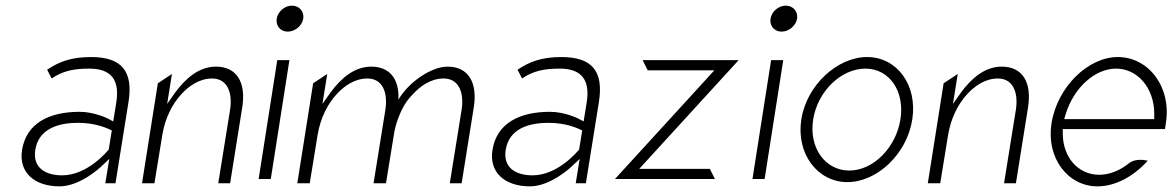

<svg xmlns="http://www.w3.org/2000/svg" viewBox="-20 -664 4161 680"><path d="M58 -132C46 -55 100 -4 191 -4C264 -4 336 -72 336 -72L367 -101L353 -15H389L435 -302C453 -414 409 -462 302 -462C232 -462 188 -445 147 -417L163 -386C202 -413 242 -421 296 -421C370 -421 405 -385 392 -302L381 -234L362 -244C362 -244 315 -268 262 -268C156 -268 73 -229 58 -132ZM105 -133C117 -211 192 -229 256 -229C324 -229 365 -207 376 -202L365 -134C361 -130 291 -43 200 -43C141 -43 95 -70 105 -133Z M483 -15H527L555 -187C565 -247 591 -296 621 -329C648 -359 686 -386 731 -386C786 -386 804 -335 795 -276L753 -15H795L838 -284C852 -373 818 -428 745 -428C685 -428 638 -387 601 -337L572 -296L589 -402L539 -369Z M960 -598C956 -573 973 -552 999 -552C1025 -552 1050 -573 1054 -598C1058 -623 1040 -644 1014 -644C988 -644 964 -623 960 -598ZM896 -30H939L1005 -451H962Z M1033 -15H1077L1105 -187C1115 -247 1141 -296 1171 -329C1198 -359 1236 -386 1281 -386C1336 -386 1354 -335 1345 -276L1303 -15H1347L1375 -187C1378 -208 1384 -229 1391 -247C1411 -300 1433 -320 1441 -329C1468 -359 1506 -386 1551 -386C1606 -386 1624 -335 1615 -276L1573 -15H1615L1658 -284C1672 -373 1638 -428 1565 -428C1510 -428 1429 -376 1391 -311C1395 -384 1360 -428 1295 -428C1235 -428 1188 -387 1151 -337L1122 -296L1139 -402L1089 -369Z M1724 -132C1712 -55 1766 -4 1857 -4C1930 -4 2002 -72 2002 -72L2033 -101L2019 -15H2055L2101 -302C2119 -414 2075 -462 1968 -462C1898 -462 1854 -445 1813 -417L1829 -386C1868 -413 1908 -421 1962 -421C2036 -421 2071 -385 2058 -302L2047 -234L2028 -244C2028 -244 1981 -268 1928 -268C1822 -268 1739 -229 1724 -132ZM1771 -133C1783 -211 1858 -229 1922 -229C1990 -229 2031 -207 2042 -202L2031 -134C2027 -130 1957 -43 1866 -43C1807 -43 1761 -70 1771 -133Z M2158 -30H2512L2494 -66H2244L2596 -451H2256L2274 -415H2510Z M2709 -598C2705 -573 2722 -552 2748 -552C2774 -552 2799 -573 2803 -598C2807 -623 2789 -644 2763 -644C2737 -644 2713 -623 2709 -598ZM2645 -30H2688L2754 -451H2711Z M2818 -241C2799 -119 2876 -19 2981 -19C3086 -19 3192 -118 3211 -241C3230 -364 3156 -462 3051 -462C2946 -462 2837 -363 2818 -241ZM2860 -241C2876 -342 2960 -421 3045 -421C3130 -421 3185 -341 3169 -241C3153 -141 3073 -60 2988 -60C2903 -60 2844 -140 2860 -241Z M3266 -15H3310L3338 -187C3348 -247 3374 -296 3404 -329C3431 -359 3469 -386 3514 -386C3569 -386 3587 -335 3578 -276L3536 -15H3578L3621 -284C3635 -373 3601 -428 3528 -428C3468 -428 3421 -387 3384 -337L3355 -296L3372 -402L3322 -369Z M3704 -227C3685 -104 3762 -4 3867 -4C3930 -4 3995 -39 4045 -95C4027 -99 3999 -101 3980 -87C3948 -61 3911 -45 3873 -45C3799 -45 3745 -106 3744 -189V-207H4106L4109 -227C4130 -357 4047 -462 3939 -462C3834 -462 3725 -357 3704 -227ZM3749 -242 3755 -262C3784 -354 3858 -421 3933 -421C4008 -421 4068 -353 4068 -261V-242Z"/></svg>

Font: Charger Sport
Style: HLNrwObl
Weight: 100
Designer: Jasper
Foundry: Cannot Into Space Fonts
Version: Version 1.1